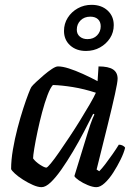

<svg xmlns="http://www.w3.org/2000/svg" viewBox="-20 -775 566 795"><path d="M152 0Q137 0 116.5 -9Q96 -18 75.5 -31Q55 -44 41.5 -56.5Q28 -69 26 -75Q26 -112 33.5 -156Q41 -200 52.5 -244Q64 -288 76 -325Q88 -362 97.5 -386.5Q107 -411 110 -415Q115 -422 129.5 -435.5Q144 -449 161.5 -464Q179 -479 195 -489.5Q211 -500 220 -500Q239 -500 265.5 -491.5Q292 -483 323 -469Q354 -455 384 -439L388 -500Q429 -500 448 -487.5Q467 -475 467 -449Q467 -435 456 -385Q445 -335 425.5 -256Q406 -177 380 -73L391 -66Q402 -77 416.5 -96Q431 -115 446 -136.5Q461 -158 472 -176Q481 -176 488.5 -172Q496 -168 498 -163Q493 -142 479.5 -114.5Q466 -87 449 -60.5Q432 -34 413.5 -17Q395 0 379 0Q364 0 343.5 -8.5Q323 -17 307 -28Q291 -39 288 -46L343 -225Q349 -244 354 -259Q359 -274 363.5 -284.5Q368 -295 371 -301L366 -304Q349 -270 327.5 -229Q306 -188 282 -147.5Q258 -107 234.5 -73.5Q211 -40 190 -20Q169 0 152 0ZM172 -81Q176 -81 190.5 -98.5Q205 -116 225 -145Q245 -174 268 -208.5Q291 -243 312.5 -278Q334 -313 351.5 -343Q369 -373 377 -391Q328 -407 281.5 -414.5Q235 -422 199 -423Q188 -411 176.5 -380.5Q165 -350 154.5 -310.5Q144 -271 135.5 -231Q127 -191 122 -160.5Q117 -130 117 -119Q127 -105 145.5 -93Q164 -81 172 -81ZM336 -564Q296 -564 270.5 -587Q245 -610 245 -647Q245 -677 260.5 -701.5Q276 -726 302 -740.5Q328 -755 359 -755Q400 -755 425.5 -731.5Q451 -708 451 -671Q451 -641 435.5 -617Q420 -593 394 -578.5Q368 -564 336 -564ZM342 -613Q367 -613 382 -628.5Q397 -644 397 -666Q397 -685 385.5 -695.5Q374 -706 354 -706Q329 -706 313.5 -690.5Q298 -675 298 -652Q298 -634 310.5 -623.5Q323 -613 342 -613Z"/></svg>

Font: Texturina Medium 12pt Medium
Style: Italic
Weight: 500
Italic angle: -11°
Version: Version 1.002